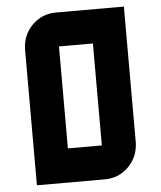

<svg xmlns="http://www.w3.org/2000/svg" viewBox="-51 -753 669 798"><g transform="rotate(-5 283.0 -354.0)"><path d="M354 -141.6V-566.9H212.4V-141.6ZM212.4 -708.5H495.6V-141.6Q494.1 -81.5 453.4 -40.8Q412.6 0 354 0H70.8V-566.9Q72.3 -627.4 113 -668Q153.8 -708.5 212.4 -708.5Z"/></g></svg>

Font: Blazma
Style: Regular
Weight: 400
Designer: GGBotNet
Version: 1.00